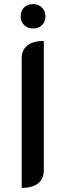

<svg xmlns="http://www.w3.org/2000/svg" viewBox="-20 -909 320 938"><path d="M86 -624Q86 -665 114 -687Q142 -709 194 -709V-76Q194 -35 166 -13Q138 9 86 9ZM81 -829Q81 -856 97.5 -872.5Q114 -889 142 -889Q168 -889 185 -872Q202 -855 202 -829Q202 -803 185.5 -786.5Q169 -770 142 -770Q115 -770 98 -786.5Q81 -803 81 -829Z"/></svg>

Font: K2D Medium
Style: Regular
Weight: 500
Designer: Katatrad Aksorn Co.,Ltd.
Foundry: Cadson Demak Co.,Ltd.
Version: Version 1.000; ttfautohint (v1.6)